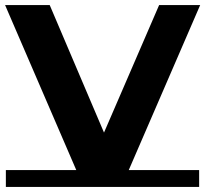

<svg xmlns="http://www.w3.org/2000/svg" viewBox="-29 -720 805 753"><path d="M293 0 -9 -700H166L430 -80H327L595 -700H756L453 0ZM-6 -53H752V13H-6Z"/></svg>

Font: Montserrat Underline Thin
Style: Bold
Weight: 700
Version: Version 9.000